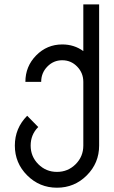

<svg xmlns="http://www.w3.org/2000/svg" viewBox="-20 -665 528 890"><path d="M244.1 205.1Q163.1 205.1 106 147.9Q48.8 90.8 48.8 9.8Q48.8 -70.8 106 -128.4L157.2 -76.2Q122.1 -41 122.1 9.8Q122.1 60.5 157.7 96.2Q193.4 131.8 244.1 131.8Q294.9 131.8 330.6 96.2Q366.2 60.5 366.2 9.8V-285.6Q366.2 -327.1 337.6 -356.4Q309.1 -385.7 268.6 -385.7Q228 -385.7 199.5 -356.4Q170.9 -327.1 170.9 -285.6H97.7Q97.7 -357.4 147.7 -408.2Q197.8 -459 268.6 -459Q323.7 -459 366.2 -428.2V-644.5H439.5V9.8Q439.5 90.8 382.3 147.9Q325.2 205.1 244.1 205.1Z"/></svg>

Font: Catrinity
Style: Regular
Weight: 400
Designer: Alexander Lange
Foundry: High-Logic / Made with FontCreator
Version: Version 2.090;May 20, 2024;FontCreator 15.0.0.2974 64-bit